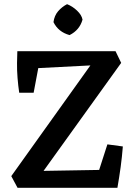

<svg xmlns="http://www.w3.org/2000/svg" viewBox="-20 -899 643 919"><path d="M64 0 34 -56 422 -599 480 -611 533 -654 560 -598 164 -47 113 -33ZM64 0 122 -80 534 -87 542 0ZM542 0 437 -31 494 -208 568 -198Q564 -147 557.5 -99.5Q551 -52 542 0ZM72 -455Q67 -488 64 -525.5Q61 -563 61.5 -597.5Q62 -632 63 -654L169 -604L141 -455ZM85 -569 63 -654H533L493 -590ZM313 -731Q259 -746 236 -793Q240 -824 258 -845Q276 -866 301 -879Q327 -869 349 -848Q371 -827 375 -805Q361 -755 313 -731Z"/></svg>

Font: Eczar Medium
Style: Regular
Weight: 500
Designer: Vaibhav Singh
Foundry: Rosetta Type Foundry
Version: Version 2.000